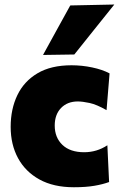

<svg xmlns="http://www.w3.org/2000/svg" viewBox="-20 -796 519 828"><path d="M298.5 11.5Q211 11.5 150.2 -22Q89.5 -55.5 57.8 -114Q26 -172.5 26 -249Q26 -325.5 54.8 -385.5Q83.5 -445.5 141.8 -480Q200 -514.5 288.5 -514.5Q333.5 -514.5 377.5 -505.2Q421.5 -496 452.5 -479.5L439.5 -321Q396.5 -345.5 366 -352Q335.5 -358.5 315.5 -358.5Q270.5 -358.5 243.2 -330.2Q216 -302 216 -254.5Q216 -203 249.2 -171.2Q282.5 -139.5 343 -139.5Q397.5 -139.5 443 -169.5L450.5 -11Q423.5 -1 387 5.2Q350.5 11.5 298.5 11.5ZM165.5 -559Q195 -612.5 224.2 -665.8Q253.5 -719 283 -772.5L473 -776.5Q428 -720.5 384.8 -666.5Q341.5 -612.5 300.5 -561Z"/></svg>

Font: Commissioner ExtraBold
Style: Regular
Weight: 800
Designer: Kostas Bartsokas
Foundry: Kostas Bartsokas
Version: Version 1.000; ttfautohint (v1.8.3)